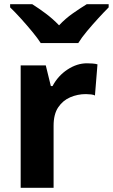

<svg xmlns="http://www.w3.org/2000/svg" viewBox="-20 -890 535 910"><path d="M78 0V-580H197L221 -482H229Q255 -531 300 -560.5Q345 -590 392 -590Q403 -590 418 -589Q433 -588 442 -585L430 -437Q425 -441 411.5 -442.5Q398 -444 387 -444Q348 -444 313 -429Q278 -414 256 -381.5Q234 -349 234 -294V0ZM173 -686Q159 -708 133.5 -739Q108 -770 80 -801Q52 -832 28 -855V-870H133Q163 -851 196 -826.5Q229 -802 260 -770Q290 -802 325 -826.5Q360 -851 391 -870H495V-855Q473 -833 445.5 -803Q418 -773 392.5 -742.5Q367 -712 351 -686Z"/></svg>

Font: Menbere
Style: Regular
Weight: 400
Designer: Aleme Tadesse
Foundry: Sorkin Type Co
Version: Version 1.000